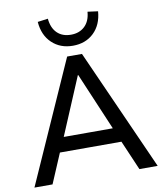

<svg xmlns="http://www.w3.org/2000/svg" viewBox="-99 -1017 934 1097"><g transform="rotate(-10 368.0 -468.5)"><path d="M11 0 325 -705H411L726 0H620L534 -200L581 -172H155L201 -200L116 0ZM367 -590 216 -232 191 -256H544L521 -232L369 -590ZM369 -760Q296 -760 248 -805.5Q200 -851 194 -929L254 -937Q259 -883 289 -853.5Q319 -824 369 -824Q418 -824 449 -853.5Q480 -883 484 -937L544 -929Q538 -851 490.5 -805.5Q443 -760 369 -760Z"/></g></svg>

Font: Nunito Sans 12pt ExtraLight SemiBold
Style: Regular
Weight: 600
Version: Version 3.101;gftools[0.9.27]